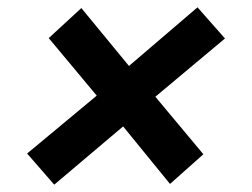

<svg xmlns="http://www.w3.org/2000/svg" viewBox="-20 -522 689 524"><path d="M128 -18 54 -103 244 -261 113 -418 202 -500 332 -342 519 -502 594 -417 404 -258 535 -101 444 -20 316 -177Z"/></svg>

Font: Archivo SemiBold ExtraBold
Style: Italic
Weight: 800
Italic angle: -10°
Version: Version 2.001